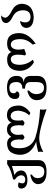

<svg xmlns="http://www.w3.org/2000/svg" viewBox="1322 -1958 885 3570"><g transform="rotate(-90 1765.0 -173.5)"><path d="M356 249Q135.7 249 125.5 94.7Q125.5 -20 300.3 -53.2L305.7 -26.9Q237.3 13.2 237.3 84Q242.2 207.5 357.4 207.5Q462.4 207.5 462.4 91.3V-395Q380.9 -363.3 301.8 -351.6V-344.7Q374 -306.6 380.4 -225.6Q379.4 -114.7 206.1 -106.4Q43.9 -107.4 43.9 -226.1Q45.4 -278.3 102.5 -281.2Q134.3 -278.3 161.1 -266.6Q141.1 -244.1 140.1 -201.7Q140.1 -147.9 210 -146.5Q290.5 -151.9 290.5 -226.6Q283.2 -291 225.1 -327.1Q208.5 -342.3 208.5 -353.5Q208.5 -363.8 225.1 -376Q397 -411.6 497.6 -483.4H571.8V104Q571.8 249 356 249Z M1518.6 249Q1136.2 112.8 970.7 112.8Q869.6 113.8 723.6 187.5Q730 153.8 730 135.3Q730 114.3 725.1 92.8Q844.2 61 915 58.1Q671.4 -40.5 671.4 -242.2Q671.4 -334 715.3 -406.5Q759.3 -479 874.5 -485.4Q966.3 -485.4 1007.3 -407.7Q1051.3 -486.8 1140.1 -486.8Q1245.6 -486.8 1269 -402.8Q1305.7 -486.8 1412.6 -486.8Q1587.4 -486.8 1587.4 -260.7Q1579.1 -140.1 1450.7 -52.7L1404.3 -73.2Q1475.1 -138.2 1491.7 -268.1Q1491.7 -418.5 1384.3 -418.5Q1308.6 -405.3 1307.6 -293Q1308.1 -223.6 1314.5 -194.3Q1296.9 -174.8 1263.2 -159.2Q1224.6 -171.4 1212.9 -186Q1221.7 -218.8 1221.7 -272.9Q1215.8 -418 1140.1 -422.4Q1101.1 -420.4 1071.8 -382.3Q1042.5 -344.2 1042.5 -291.5Q1043.9 -224.1 1050.3 -197.8Q1033.2 -175.3 998 -159.7Q958 -177.7 950.2 -194.3Q956.5 -221.2 956.5 -271.5Q950.7 -409.2 875 -417Q794.9 -417 793 -256.8Q793 -39.1 981 37.1Q1228.5 115.7 1517.1 128.4Q1509.8 156.2 1509.8 183.1Q1509.8 210 1518.6 249Z M1917.5 249Q1687 249 1687 66.9Q1687 -67.4 1861.8 -108.4L1867.2 -78.6Q1803.7 -30.8 1798.8 53.7Q1803.7 201.7 1918.9 201.7Q2023.9 201.7 2023.9 62.5V-49.3Q2023.9 -150.9 1902.3 -150.9V-201.2Q2023.9 -201.2 2023.9 -309.1Q2023.9 -438 1924.3 -442.4Q1814.9 -442.4 1814.9 -362.8Q1814.9 -326.2 1850.6 -307.1Q1850.6 -261.2 1786.1 -256.3Q1708.5 -257.3 1708.5 -337.4Q1708.5 -486.3 1924.3 -486.3Q2138.2 -486.3 2138.2 -306.6Q2138.2 -188.5 2025.9 -179.7V-174.8Q2138.2 -164.6 2138.2 -43.9V77.6Q2138.2 249 1917.5 249Z M2737.8 46.4 2720.7 -9.8Q2821.8 -110.8 2821.8 -240.7Q2821.8 -415.5 2715.8 -415.5Q2638.2 -406.7 2626 -290Q2626 -215.3 2639.6 -165.5L2542.5 -131.3L2518.6 -154.8Q2533.2 -210 2533.2 -287.1Q2529.3 -414.1 2450.2 -415.5Q2344.7 -413.6 2344.7 -249Q2346.2 -115.2 2439.9 -5.4L2391.1 14.6Q2242.7 -73.7 2232.4 -235.4Q2232.4 -483.9 2441.4 -483.9Q2556.6 -483.9 2583 -400.9Q2614.7 -483.9 2743.2 -483.9Q2934.1 -483.9 2934.1 -257.8Q2934.1 -90.8 2737.8 46.4Z M3238.3 9.8Q3032.2 8.3 3030.3 -131.3Q3039.1 -230 3161.6 -243.7Q3132.8 -199.2 3132.8 -143.6Q3137.2 -48.8 3236.8 -48.8Q3355 -51.8 3358.4 -184.1Q3358.4 -322.3 3240 -379.2Q3121.6 -436 3121.6 -503.9Q3121.6 -594.2 3265.1 -596.2Q3221.2 -561 3221.2 -521.5Q3221.2 -459.5 3350.3 -396Q3479.5 -332.5 3479.5 -203.1Q3464.4 -2.9 3238.3 9.8Z"/></g></svg>

Font: Kelvinch
Style: Bold
Weight: 700
Designer: Paul James Miller
Foundry: High-Logic / Made with FontCreator
Version: Version 3.501;March 28, 2021;FontCreator 13.0.0.2683 64-bit